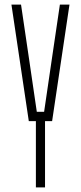

<svg xmlns="http://www.w3.org/2000/svg" viewBox="-20 -820 354 840"><path d="M137 0V-290H106L30 -800H72L108 -556L141 -331H173L206 -556L242 -800H284L208 -290H177V0Z"/></svg>

Font: Big Shoulders Text SC Thin
Style: Regular
Weight: 100
Designer: Patric King
Foundry: XO Type Co
Version: Version 2.002